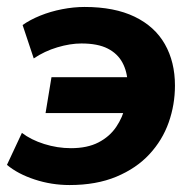

<svg xmlns="http://www.w3.org/2000/svg" viewBox="-21 -521 564 552"><path d="M179 11Q127 11 78.5 -5Q30 -21 -1 -47L42 -139Q68 -119 106 -107Q144 -95 183 -95Q230 -95 262 -111.5Q294 -128 313 -156Q332 -184 339 -216L349 -196H110L127 -299H358L346 -281Q345 -315 331 -341Q317 -367 288.5 -381.5Q260 -396 213 -396Q181 -396 144 -385Q107 -374 76 -353L44 -449Q65 -464 94.5 -476Q124 -488 157.5 -494.5Q191 -501 222 -501Q308 -501 366 -473Q424 -445 453 -394Q482 -343 482 -275Q482 -220 464 -169Q446 -118 408.5 -77.5Q371 -37 313.5 -13Q256 11 179 11Z"/></svg>

Font: Nunito Sans 12pt ExtraBold
Style: Italic
Weight: 800
Italic angle: -9°
Designer: Vernon Adams
Foundry: Vernon Adams
Version: Version 3.101;gftools[0.9.27]